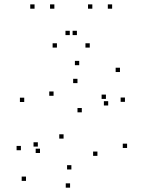

<svg xmlns="http://www.w3.org/2000/svg" viewBox="-20 -848 660 890"><path d="M569.1 -162.1V-182.1H549.1V-162.1ZM359.2 -327.3V-347.3H339.2V-327.3ZM228.3 -404V-424H208.3V-404ZM339.1 -462.7V-482.7H319.1V-462.7ZM471 -389.5V-409.5H451V-389.5ZM481.5 -359V-379H461.5V-359ZM559.2 -375.9V-395.9H539.2V-375.9ZM536.1 -514.1V-534.1H516.1V-514.1ZM347.2 -545.8V-565.8H327.2V-545.8ZM92.3 -375.2V-395.2H72.3V-375.2ZM274.7 -205.5V-225.5H254.7V-205.5ZM431.6 -125.5V-145.5H411.6V-125.5ZM310.9 -62.4V-82.4H290.9V-62.4ZM165.4 -138.8V-158.8H145.4V-138.8ZM155.4 -168.5V-188.5H135.4V-168.5ZM76.9 -151.6V-171.6H56.9V-151.6ZM100.5 -9.5V-29.5H80.5V-9.5ZM304.8 21.9V1.9H284.8V21.9ZM232 -807.7V-827.7H212V-807.7ZM336.5 -685.3V-705.3H316.5V-685.3ZM303.5 -685.3V-705.3H283.5V-685.3ZM408 -807.7V-827.7H388V-807.7ZM499.8 -807.7V-827.7H479.8V-807.7ZM396.1 -627.4V-647.4H376.1V-627.4ZM243.9 -627.4V-647.4H223.9V-627.4ZM140.2 -807.7V-827.7H120.2V-807.7Z"/></svg>

Font: Monaspace Xenon Dots Var
Style: Regular
Weight: 400
Designer: Riley Cran and the Lettermatic Team
Version: Version 1.100 (Monaspace Xenon Dots)